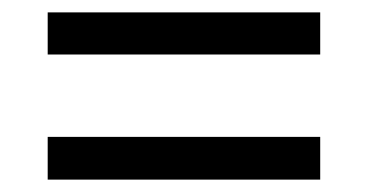

<svg xmlns="http://www.w3.org/2000/svg" viewBox="-20 -495 593 310"><path d="M497 -205H57V-274H497ZM497 -407H57V-475H497Z"/></svg>

Font: Hind Mysuru
Style: Regular
Weight: 400
Designer: Manushi Parikh, Hitesh Malaviya
Foundry: Indian Type Foundry
Version: Version 0.703;PS 1.0;hotconv 1.0.86;makeotf.lib2.5.63406